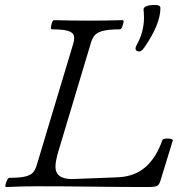

<svg xmlns="http://www.w3.org/2000/svg" viewBox="-20 -749 719 772"><path d="M539 -542Q535 -542 530 -544.5Q525 -547 525 -555Q525 -560 530 -569Q545 -596 552 -623.5Q559 -651 559 -678Q559 -682 558.5 -690Q558 -698 558 -702Q557 -706 557 -710Q557 -729 604 -729Q625 -729 625 -717Q625 -652 561 -559Q550 -542 539 -542ZM5 3Q0 3 2 -6Q4 -15 8.5 -24.5Q13 -34 18 -34Q62 -34 84 -40Q106 -46 114.5 -57.5Q123 -69 128 -86L275 -575Q280 -593 277 -605.5Q274 -618 254.5 -624.5Q235 -631 189 -631Q184 -631 185 -640.5Q186 -650 189.5 -659Q193 -668 198 -668Q232 -667 266.5 -666.5Q301 -666 335 -666Q370 -666 404 -666.5Q438 -667 473 -668Q478 -668 476.5 -659Q475 -650 471 -640.5Q467 -631 462 -631Q416 -631 392.5 -624.5Q369 -618 359.5 -605.5Q350 -593 345 -575L214 -138Q203 -100 203 -79Q203 -29 270 -29L450 -36Q519 -38 563.5 -76Q608 -114 633 -186Q635 -192 654 -192Q663 -192 669 -190Q675 -188 675 -185L625 -22Q620 -5 610.5 -1Q601 3 575 3Q464 3 353 1.5Q242 0 131 0Q69 0 5 3Z"/></svg>

Font: Junicode SmExp
Style: Italic
Weight: 400
Width: 6
Italic angle: -11°
Designer: Peter S. Baker
Version: Version 2.205; ttfautohint (v1.8.4)